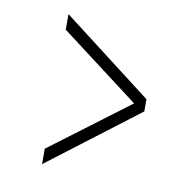

<svg xmlns="http://www.w3.org/2000/svg" viewBox="-56 -585 497 518"><g transform="rotate(10 192.5 -326.5)"><path d="M91.5 -121.5V-163.8L307.6 -326L91.5 -489.9V-532.5L338.5 -342.9V-309.5Z"/></g></svg>

Font: Smooch Sans Thin
Style: Regular
Weight: 100
Designer: Robert E. Leuschke
Foundry: Robert E. Leuschke
Version: Version 1.010